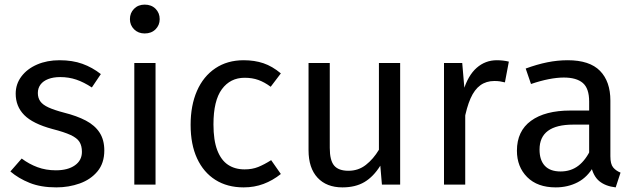

<svg xmlns="http://www.w3.org/2000/svg" viewBox="-20 -800 2759 832"><path d="M238 -539Q294 -539 337 -523.5Q380 -508 417 -479L378 -421Q343 -444 310.5 -455Q278 -466 241 -466Q211 -466 189 -457.5Q167 -449 155.5 -433.5Q144 -418 144 -397Q144 -376 154.5 -361Q165 -346 190 -334.5Q215 -323 257 -312Q313 -298 352 -277.5Q391 -257 411.5 -225.5Q432 -194 432 -148Q432 -93 402.5 -57.5Q373 -22 325.5 -5Q278 12 224 12Q157 12 108.5 -7.5Q60 -27 25 -57L74 -113Q106 -89 142.5 -75.5Q179 -62 222 -62Q274 -62 304.5 -83.5Q335 -105 335 -142Q335 -168 324.5 -185Q314 -202 286 -215Q258 -228 207 -241Q122 -264 85 -301.5Q48 -339 48 -394Q48 -436 73 -469Q98 -502 141 -520.5Q184 -539 238 -539Z M562 -527H654V0H562ZM607 -780Q636 -780 654 -762Q672 -744 672 -717Q672 -691 654 -673Q636 -655 607 -655Q579 -655 561 -673Q543 -691 543 -717Q543 -744 561 -762Q579 -780 607 -780Z M1036 -539Q1083 -539 1121.5 -526Q1160 -513 1197 -482L1153 -424Q1126 -444 1099.5 -453.5Q1073 -463 1040 -463Q978 -463 941.5 -413.5Q905 -364 905 -261Q905 -192 921.5 -149Q938 -106 968 -86Q998 -66 1040 -66Q1073 -66 1099 -76.5Q1125 -87 1155 -106L1197 -46Q1162 -18 1122 -3Q1082 12 1036 12Q965 12 913.5 -20.5Q862 -53 834 -113.5Q806 -174 806 -259Q806 -343 833.5 -406Q861 -469 913 -504Q965 -539 1036 -539Z M1622 -527H1714V0H1635L1628 -82Q1598 -34 1559 -11Q1520 12 1464 12Q1395 12 1356 -30Q1317 -72 1317 -149V-527H1409V-159Q1409 -105 1428 -82.5Q1447 -60 1490 -60Q1533 -60 1565.5 -85.5Q1598 -111 1622 -151Z M2133 -539Q2146 -539 2159.5 -537.5Q2173 -536 2185 -533L2168 -443Q2156 -446 2146 -447.5Q2136 -449 2122 -449Q2087 -449 2061.5 -430.5Q2036 -412 2019 -373.5Q2002 -335 1991 -275L1988 -407Q2008 -473 2045.5 -506Q2083 -539 2133 -539ZM1904 -527H1983L1993 -410L1996 -315V0H1904Z M2440 -539Q2535 -539 2580 -493Q2625 -447 2625 -364V-123Q2625 -89 2637 -74.5Q2649 -60 2669 -52L2648 12Q2604 7 2577 -15Q2550 -37 2540 -86L2533 -123V-360Q2533 -417 2505.5 -440.5Q2478 -464 2423 -464Q2394 -464 2358 -457Q2322 -450 2281 -436L2258 -503Q2307 -521 2351.5 -530Q2396 -539 2440 -539ZM2452 -321H2548V-260H2464Q2391 -260 2354.5 -233Q2318 -206 2318 -152Q2318 -106 2341 -81.5Q2364 -57 2409 -57Q2454 -57 2486.5 -82Q2519 -107 2542 -157L2554 -82Q2527 -33 2484 -10.5Q2441 12 2388 12Q2309 12 2264.5 -32.5Q2220 -77 2220 -147Q2220 -232 2281 -276.5Q2342 -321 2452 -321Z"/></svg>

Font: Fira Sans Variable
Style: Regular
Weight: 400
Designer: Carrois Corporate & Edenspiekermann AG
Foundry: Carrois Corporate GbR & Edenspiekermann AG
Version: Version 4.202